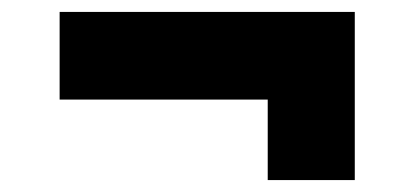

<svg xmlns="http://www.w3.org/2000/svg" viewBox="-20 -550 695 322"><path d="M80 -530H575V-248H429V-383H80Z"/></svg>

Font: Be Vietnam Black
Style: Regular
Weight: 900
Designer: Lam Bao; Tony Le; Vietanh Nguyen
Foundry: Yellow Type Foundry
Version: Version 5.000